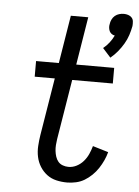

<svg xmlns="http://www.w3.org/2000/svg" viewBox="-54 -806 619 857"><g transform="rotate(5 255.0 -378.0)"><path d="M423 -564 387 -604Q402 -616 414 -631.5Q426 -647 434 -664Q426 -665 419.5 -670Q413 -675 410 -681.5Q407 -688 406 -696.5Q405 -705 407 -713Q408 -723 413 -733.5Q418 -744 426.5 -751Q435 -758 445.5 -761Q456 -764 466 -764Q476 -764 485.5 -761Q495 -758 501.5 -751Q508 -744 509 -733.5Q510 -723 509 -713Q505 -692 498.5 -672Q492 -652 480.5 -632.5Q469 -613 455 -596Q441 -579 423 -564ZM279 8Q254 8 230.5 2.5Q207 -3 188.5 -17Q170 -31 157.5 -51Q145 -71 140 -94.5Q135 -118 136.5 -143Q138 -168 142 -193L184 -450H94V-520H196L231 -735H309L274 -520H444V-450H262L218 -181Q216 -168 215 -154.5Q214 -141 215.5 -128Q217 -115 221 -102.5Q225 -90 233 -80.5Q241 -71 253.5 -66.5Q266 -62 279 -62Q298 -62 315.5 -71Q333 -80 346 -95Q359 -110 367 -128Q375 -146 380 -164L450 -143Q445 -124 436.5 -105.5Q428 -87 416.5 -69.5Q405 -52 389.5 -37Q374 -22 356.5 -11.5Q339 -1 318.5 3.5Q298 8 279 8Z"/></g></svg>

Font: Iosevka Curly
Style: Italic
Weight: 400
Italic angle: -9°
Monospace: yes
Designer: Belleve Invis
Foundry: Belleve Invis
Version: Version 22.1.2; ttfautohint (v1.8.4)